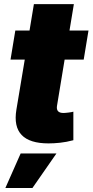

<svg xmlns="http://www.w3.org/2000/svg" viewBox="-20 -696 455 943"><path d="M414.6 -545.9 391.1 -403.3H297.4L259.8 -175.3Q254.9 -141.1 291.5 -141.1Q300.3 -141.1 317.4 -143.3Q334.5 -145.5 340.3 -147.5V-7.3Q305.2 2 274.9 5.1Q244.6 8.3 218.3 8.3Q33.2 8.3 60.5 -157.2L101.6 -403.3H31.7L55.2 -545.9H125L146.5 -675.8H342.8L321.3 -545.9ZM6.3 227.5 81.5 57.6H257.3L139.2 227.5Z"/></svg>

Font: Inter Black
Style: Italic
Weight: 900
Italic angle: -9.39999°
Designer: Rasmus Andersson
Foundry: rsms
Version: Version 4.000;git-a52131595